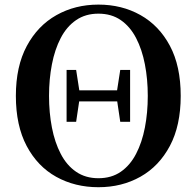

<svg xmlns="http://www.w3.org/2000/svg" viewBox="-20 -779 837 818"><path d="M263.7 -260.2V-481H304.4L319.6 -382.9V-362.4L304.4 -260.2ZM492.3 -260.2 477.1 -362.4V-382.9L492.3 -481H534.3V-260.2ZM399.2 18.6Q299.5 18.6 219.7 -25.6Q139.9 -69.9 93.7 -156.9Q47.6 -244 47.6 -370.5Q47.6 -496.2 94.1 -582.9Q140.6 -669.6 220.4 -714.5Q300.2 -759.4 399.2 -759.4Q499 -759.4 578.4 -714.8Q657.9 -670.2 703.9 -583.8Q749.9 -497.5 749.9 -370.5Q749.9 -244.3 703.9 -157.6Q657.9 -70.9 578.4 -26.1Q499 18.6 399.2 18.6ZM399.2 -19.7Q454.9 -19.7 494.6 -47.2Q534.4 -74.7 559.7 -123.5Q585.1 -172.2 597.3 -235.5Q609.6 -298.8 609.6 -370.5Q609.6 -441.7 597.3 -505Q585.1 -568.3 559.7 -617.1Q534.4 -665.8 494.6 -693.3Q454.9 -720.8 399.2 -720.8Q344.3 -720.8 304.2 -693.3Q264.1 -665.8 238.8 -617.1Q213.4 -568.3 201.2 -505Q188.9 -441.7 188.9 -370.5Q188.9 -298.8 201.2 -235.5Q213.4 -172.2 238.8 -123.5Q264.1 -74.7 304.2 -47.2Q344.3 -19.7 399.2 -19.7ZM292.3 -347.1V-394.1H505V-347.1Z"/></svg>

Font: Noto Serif TC
Style: Regular
Weight: 200
Designer: Ryoko NISHIZUKA 西塚涼子 (kana & ideographs); Frank Grießhammer (Latin, Greek & Cyrillic); Wenlong ZHANG 张文龙 (bopomofo); San
Foundry: Adobe
Version: Version 2.001;hotconv 1.1.0;makeotfexe 2.6.0